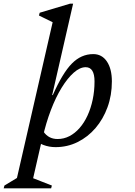

<svg xmlns="http://www.w3.org/2000/svg" viewBox="-109 -785 729 1040"><path d="M-89 235 -85 220 16 159 -22 200 182 -690 206 -650 102 -701 106 -716 270 -765H287L66 200L39 168L172 220L168 235ZM192 12Q157 12 125.5 0Q94 -12 67 -36L100 -184Q100 -111 127 -71.5Q154 -32 203 -32Q237 -32 267 -47.5Q297 -63 322 -91.5Q347 -120 365 -159Q383 -198 393 -245Q403 -292 403 -344Q403 -421 355 -421Q324 -421 290.5 -391.5Q257 -362 225 -310Q193 -258 166.5 -188.5Q140 -119 122 -39H76L127 -270H177Q230 -390 280.5 -441Q331 -492 396 -492Q443 -492 470 -452Q497 -412 497 -344Q497 -269 473.5 -204.5Q450 -140 408.5 -91.5Q367 -43 311.5 -15.5Q256 12 192 12Z"/></svg>

Font: Platypi Light Light
Style: Italic
Weight: 300
Italic angle: -13°
Version: Version 1.200